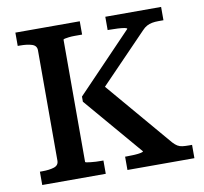

<svg xmlns="http://www.w3.org/2000/svg" viewBox="-79 -795 937 881"><g transform="rotate(-10 389.5 -355.0)"><path d="M48 0V-62H59Q92 -62 114 -69Q136 -76 136 -98V-612Q136 -634 114 -641Q92 -648 59 -648H48V-710H348V-648H339Q326 -648 312 -648Q298 -648 286 -646.5Q274 -645 267 -643.5Q260 -642 260 -639V-71Q260 -68 267 -67Q274 -66 285 -64.5Q296 -63 309.5 -62.5Q323 -62 335 -62H344V0ZM445 0V-62H454Q472 -62 489.5 -63Q507 -64 518.5 -66.5Q530 -69 530 -72L298 -344V-368L557 -638Q556 -642 544 -644Q532 -646 514 -647Q496 -648 477 -648H467V-710H727V-648H704Q687 -648 674 -645.5Q661 -643 649.5 -637Q638 -631 627 -619L372 -355L390 -417L669 -89Q680 -77 690 -71Q700 -65 713 -63.5Q726 -62 743 -62H757V0Z"/></g></svg>

Font: Roboto Serif Medium
Style: Regular
Weight: 500
Designer: Greg Gazdowicz
Foundry: Commercial Type
Version: Version 1.008